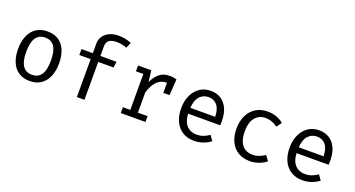

<svg xmlns="http://www.w3.org/2000/svg" viewBox="-47 -1367 3694 1997"><g transform="rotate(20 1800.0 -369.0)"><path d="M301 -537.5Q375.5 -537.5 425.8 -503.8Q476 -470 501.2 -408.5Q526.5 -347 526.5 -263.5Q526.5 -183 500.5 -121Q474.5 -59 424.2 -23.8Q374 11.5 300 11.5Q226 11.5 175.5 -22.5Q125 -56.5 99.2 -118.2Q73.5 -180 73.5 -262.5Q73.5 -344 99.5 -406Q125.5 -468 176.2 -502.8Q227 -537.5 301 -537.5ZM301 -469Q233 -469 198.2 -418.8Q163.5 -368.5 163.5 -262.5Q163.5 -158.5 197.8 -108Q232 -57.5 300 -57.5Q368 -57.5 402.2 -108Q436.5 -158.5 436.5 -263.5Q436.5 -368.5 402.5 -418.8Q368.5 -469 301 -469Z M1011.5 -749Q1054 -749 1088.5 -741.5Q1123 -734 1154 -720.5L1127 -658Q1101.5 -669 1073 -674.5Q1044.5 -680 1014 -680Q959 -680 931.2 -658.5Q903.5 -637 903.5 -592.5V-485.5H1082L1073 -419.5H903.5V0H819.5V-419.5H694V-485.5H819.5V-590.5Q819.5 -639.5 844.8 -675Q870 -710.5 913.5 -729.8Q957 -749 1011.5 -749Z M1305.5 0V-64.5H1387.5V-462H1305.5V-526.5H1451.5L1467 -402Q1497.5 -467 1541 -502.5Q1584.5 -538 1656 -538Q1678 -538 1695.2 -534.8Q1712.5 -531.5 1730.5 -526.5L1706 -451.5Q1689.5 -456 1676 -458.2Q1662.5 -460.5 1645 -460.5Q1584.5 -460.5 1541 -417.5Q1497.5 -374.5 1471.5 -287.5V-64.5H1578.5V0ZM1649.5 -348.5V-463L1658 -526.5H1730.5L1718.5 -348.5Z M1966.5 -233.5Q1969 -172.5 1990 -133.8Q2011 -95 2045.5 -76.8Q2080 -58.5 2120.5 -58.5Q2161 -58.5 2193.8 -70.5Q2226.5 -82.5 2261 -106L2300.5 -50.5Q2263.5 -21.5 2216.2 -5Q2169 11.5 2119.5 11.5Q2043 11.5 1989 -23Q1935 -57.5 1906.8 -119.2Q1878.5 -181 1878.5 -262.5Q1878.5 -342.5 1907 -404.5Q1935.5 -466.5 1987 -502Q2038.5 -537.5 2108.5 -537.5Q2175 -537.5 2223 -506.2Q2271 -475 2296.8 -417.2Q2322.5 -359.5 2322.5 -279.5Q2322.5 -266 2322 -254.2Q2321.5 -242.5 2320.5 -233.5ZM2109.5 -468.5Q2051 -468.5 2011.8 -427Q1972.5 -385.5 1967 -298.5H2241.5Q2240 -383 2204.5 -425.8Q2169 -468.5 2109.5 -468.5Z M2738.5 -61Q2778 -61 2812.2 -74Q2846.5 -87 2875.5 -107L2916.5 -52Q2882 -22.5 2833.5 -5.5Q2785 11.5 2738.5 11.5Q2660 11.5 2604.8 -22.2Q2549.5 -56 2520.5 -117.2Q2491.5 -178.5 2491.5 -261Q2491.5 -340 2520.8 -402.8Q2550 -465.5 2605.2 -501.5Q2660.5 -537.5 2739.5 -537.5Q2790 -537.5 2834.2 -522.2Q2878.5 -507 2915.5 -476.5L2874.5 -420.5Q2841 -444 2807.2 -455.8Q2773.5 -467.5 2738.5 -467.5Q2670.5 -467.5 2626.5 -416.5Q2582.5 -365.5 2582.5 -261Q2582.5 -191 2602.8 -146.8Q2623 -102.5 2658.2 -81.8Q2693.5 -61 2738.5 -61Z M3166.5 -233.5Q3169 -172.5 3190 -133.8Q3211 -95 3245.5 -76.8Q3280 -58.5 3320.5 -58.5Q3361 -58.5 3393.8 -70.5Q3426.5 -82.5 3461 -106L3500.5 -50.5Q3463.5 -21.5 3416.2 -5Q3369 11.5 3319.5 11.5Q3243 11.5 3189 -23Q3135 -57.5 3106.8 -119.2Q3078.5 -181 3078.5 -262.5Q3078.5 -342.5 3107 -404.5Q3135.5 -466.5 3187 -502Q3238.5 -537.5 3308.5 -537.5Q3375 -537.5 3423 -506.2Q3471 -475 3496.8 -417.2Q3522.5 -359.5 3522.5 -279.5Q3522.5 -266 3522 -254.2Q3521.5 -242.5 3520.5 -233.5ZM3309.5 -468.5Q3251 -468.5 3211.8 -427Q3172.5 -385.5 3167 -298.5H3441.5Q3440 -383 3404.5 -425.8Q3369 -468.5 3309.5 -468.5Z"/></g></svg>

Font: Fira Code Light
Style: Regular
Weight: 400
Monospace: yes
Version: Version 5.002